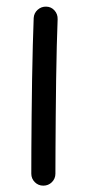

<svg xmlns="http://www.w3.org/2000/svg" viewBox="-20 -531 272 587"><path d="M121.6 -510.7Q136.7 -510.3 146.7 -499Q156.7 -487.8 156.2 -472.2Q154.8 -438.5 153.6 -390.1Q152.3 -341.8 151.6 -286.9Q150.9 -231.9 150.4 -177.7Q149.9 -123.5 149.7 -77.1Q149.4 -30.8 149.4 0Q149.4 15.1 138.7 25.9Q127.9 36.6 112.3 36.6Q97.2 36.6 86.4 25.9Q75.7 15.1 75.7 0Q75.7 -30.8 75.9 -77.4Q76.2 -124 76.7 -178.5Q77.1 -232.9 78.1 -288.1Q79.1 -343.3 80.3 -392.1Q81.5 -440.9 83 -476.1Q84 -491.2 95.2 -501.2Q106.4 -511.2 121.6 -510.7Z"/></svg>

Font: Mikhak-FD Regular
Style: FD-Regular
Weight: 400
Designer: Amin Abedi
Version: Version 3.2